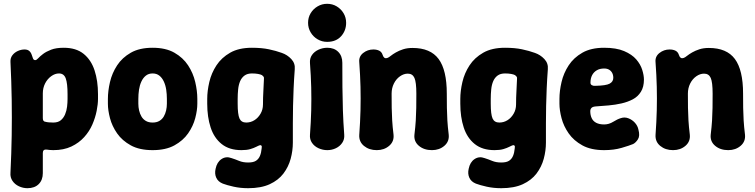

<svg xmlns="http://www.w3.org/2000/svg" viewBox="-20 -770 3970 1009"><path d="M315 -519Q380 -519 419.5 -487Q459 -455 477 -400Q495 -345 495 -275V-250Q495 -223 488 -187.5Q481 -152 465.5 -116Q450 -80 422.5 -49.5Q395 -19 355 0Q315 19 260 19Q249 19 240 18Q231 17 225 16Q205 14 205 34V140Q205 176 183.5 197.5Q162 219 124 219Q101 219 79.5 209Q58 199 45.5 180.5Q33 162 35 138Q40 36 41.5 -58.5Q43 -153 41.5 -248Q40 -343 35 -445Q34 -465 45 -479.5Q56 -494 73.5 -502Q91 -510 109 -510Q125 -510 134 -502Q143 -494 147 -481Q150 -471 153.5 -462.5Q157 -454 165 -454Q172 -454 181 -464Q190 -474 206.5 -486.5Q223 -499 249 -509Q275 -519 315 -519ZM290 -384Q269 -384 249 -369.5Q229 -355 217 -331.5Q205 -308 205 -279V-149Q205 -131 219 -130Q226 -128 236.5 -127Q247 -126 260 -126Q285 -126 299.5 -138Q314 -150 322 -169Q330 -188 332.5 -209.5Q335 -231 335 -250V-275Q335 -332 325.5 -358Q316 -384 290 -384Z M1017 -225Q1017 -191 1006 -149Q995 -107 968.5 -69Q942 -31 896.5 -6Q851 19 782 19Q713 19 667.5 -6Q622 -31 595.5 -69Q569 -107 558 -149Q547 -191 547 -225V-250Q547 -292 558 -339Q569 -386 595.5 -426.5Q622 -467 667.5 -493Q713 -519 782 -519Q851 -519 896.5 -493Q942 -467 968.5 -426.5Q995 -386 1006 -339Q1017 -292 1017 -250ZM857 -250Q857 -275 853.5 -298.5Q850 -322 841 -341.5Q832 -361 817.5 -372.5Q803 -384 782 -384Q761 -384 746.5 -372.5Q732 -361 723 -341.5Q714 -322 710.5 -298.5Q707 -275 707 -250V-225Q707 -207 711 -189.5Q715 -172 723.5 -157.5Q732 -143 746.5 -134.5Q761 -126 782 -126Q803 -126 817.5 -134.5Q832 -143 840.5 -157.5Q849 -172 853 -189.5Q857 -207 857 -225Z M1284 219Q1243 219 1207.5 211Q1172 203 1151 195Q1126 185 1116.5 164Q1107 143 1113 117Q1120 82 1144 66Q1168 50 1197 61Q1216 67 1236.5 75.5Q1257 84 1284 84Q1311 84 1325 75Q1339 66 1346 49.5Q1353 33 1355 10Q1357 -1 1354 -4.5Q1351 -8 1346 -7Q1339 -5 1326.5 1.5Q1314 8 1295.5 13.5Q1277 19 1249 19Q1185 19 1145 -13Q1105 -45 1087 -100Q1069 -155 1069 -225V-250Q1069 -292 1080 -339Q1091 -386 1117.5 -426.5Q1144 -467 1189.5 -493Q1235 -519 1304 -519Q1355 -519 1393 -511Q1431 -503 1461 -492Q1490 -482 1511 -459.5Q1532 -437 1529 -406Q1525 -352 1523 -305Q1521 -258 1520 -213.5Q1519 -169 1519 -122Q1519 -75 1519 -21Q1519 22 1507.5 64.5Q1496 107 1469.5 142Q1443 177 1397.5 198Q1352 219 1284 219ZM1274 -126Q1297 -126 1316.5 -138Q1336 -150 1349 -172Q1362 -194 1362 -221Q1362 -258 1364 -291Q1366 -324 1367 -354Q1368 -363 1365.5 -366.5Q1363 -370 1357 -375Q1350 -379 1336 -381.5Q1322 -384 1304 -384Q1280 -384 1265 -373Q1250 -362 1242 -343.5Q1234 -325 1231.5 -300.5Q1229 -276 1229 -250V-225Q1229 -169 1238.5 -147.5Q1248 -126 1274 -126Z M1700 19Q1676 19 1654 9Q1632 -1 1619.5 -19.5Q1607 -38 1609 -62Q1614 -129 1615.5 -189.5Q1617 -250 1615.5 -311Q1614 -372 1609 -438Q1607 -463 1619.5 -481Q1632 -499 1654 -509Q1676 -519 1700 -519Q1736 -519 1757.5 -497.5Q1779 -476 1779 -440Q1779 -373 1779.5 -312Q1780 -251 1782 -190Q1784 -129 1789 -62Q1791 -38 1778.5 -19.5Q1766 -1 1745 9Q1724 19 1700 19ZM1699 -550Q1672 -550 1649 -563.5Q1626 -577 1612.5 -600Q1599 -623 1599 -650Q1599 -678 1612.5 -700.5Q1626 -723 1649 -736.5Q1672 -750 1699 -750Q1727 -750 1749.5 -736.5Q1772 -723 1785.5 -700.5Q1799 -678 1799 -650Q1799 -609 1772.5 -579.5Q1746 -550 1699 -550Z M1868 -443Q1865 -473 1888.5 -491.5Q1912 -510 1942 -510Q1960 -510 1973 -503.5Q1986 -497 1991 -481Q1994 -471 2000 -466.5Q2006 -462 2017 -466Q2023 -468 2033.5 -476.5Q2044 -485 2060.5 -494.5Q2077 -504 2098.5 -511Q2120 -518 2148 -518Q2242 -518 2285 -460Q2328 -402 2328 -278Q2328 -236 2328.5 -203Q2329 -170 2331 -137Q2333 -104 2338 -63Q2342 -27 2315.5 -4Q2289 19 2250 19Q2208 19 2181 -4Q2154 -27 2158 -63Q2163 -104 2165 -137Q2167 -170 2167.5 -203Q2168 -236 2168 -278Q2168 -338 2158 -360.5Q2148 -383 2123 -383Q2102 -383 2082 -369Q2062 -355 2050 -331Q2038 -307 2038 -278Q2038 -236 2038.5 -203Q2039 -170 2041 -137Q2043 -104 2048 -63Q2052 -27 2025.5 -4Q1999 19 1960 19Q1920 19 1893 -3Q1866 -25 1868 -61Q1873 -130 1874.5 -191Q1876 -252 1874.5 -313.5Q1873 -375 1868 -443Z M2614 219Q2573 219 2537.5 211Q2502 203 2481 195Q2456 185 2446.5 164Q2437 143 2443 117Q2450 82 2474 66Q2498 50 2527 61Q2546 67 2566.5 75.5Q2587 84 2614 84Q2641 84 2655 75Q2669 66 2676 49.5Q2683 33 2685 10Q2687 -1 2684 -4.5Q2681 -8 2676 -7Q2669 -5 2656.5 1.5Q2644 8 2625.5 13.5Q2607 19 2579 19Q2515 19 2475 -13Q2435 -45 2417 -100Q2399 -155 2399 -225V-250Q2399 -292 2410 -339Q2421 -386 2447.5 -426.5Q2474 -467 2519.5 -493Q2565 -519 2634 -519Q2685 -519 2723 -511Q2761 -503 2791 -492Q2820 -482 2841 -459.5Q2862 -437 2859 -406Q2855 -352 2853 -305Q2851 -258 2850 -213.5Q2849 -169 2849 -122Q2849 -75 2849 -21Q2849 22 2837.5 64.5Q2826 107 2799.5 142Q2773 177 2727.5 198Q2682 219 2614 219ZM2604 -126Q2627 -126 2646.5 -138Q2666 -150 2679 -172Q2692 -194 2692 -221Q2692 -258 2694 -291Q2696 -324 2697 -354Q2698 -363 2695.5 -366.5Q2693 -370 2687 -375Q2680 -379 2666 -381.5Q2652 -384 2634 -384Q2610 -384 2595 -373Q2580 -362 2572 -343.5Q2564 -325 2561.5 -300.5Q2559 -276 2559 -250V-225Q2559 -169 2568.5 -147.5Q2578 -126 2604 -126Z M3155 19Q3086 19 3040.5 -6Q2995 -31 2968.5 -69Q2942 -107 2931 -149Q2920 -191 2920 -225V-250Q2920 -292 2931 -339Q2942 -386 2968.5 -426.5Q2995 -467 3040.5 -493Q3086 -519 3155 -519Q3219 -519 3260 -501.5Q3301 -484 3323.5 -458Q3346 -432 3355 -403Q3364 -374 3364 -352Q3364 -313 3348 -287.5Q3332 -262 3305.5 -248Q3279 -234 3246 -226.5Q3213 -219 3178.5 -216Q3144 -213 3114 -211Q3095 -210 3088.5 -203Q3082 -196 3082 -186Q3082 -165 3089.5 -149Q3097 -133 3113.5 -124.5Q3130 -116 3155 -116Q3180 -116 3202.5 -130Q3225 -144 3242 -149Q3262 -156 3282 -148.5Q3302 -141 3316.5 -125Q3331 -109 3335 -89Q3344 -56 3332.5 -38Q3321 -20 3307 -13Q3288 -5 3247 7Q3206 19 3155 19ZM3108 -319Q3165 -320 3184 -330.5Q3203 -341 3203 -361Q3203 -376 3197 -387Q3191 -398 3180.5 -404Q3170 -410 3155 -410Q3132 -410 3116 -400.5Q3100 -391 3091.5 -374.5Q3083 -358 3083 -335Q3083 -326 3091 -322Q3099 -318 3108 -319Z M3425 -443Q3422 -473 3445.5 -491.5Q3469 -510 3499 -510Q3517 -510 3530 -503.5Q3543 -497 3548 -481Q3551 -471 3557 -466.5Q3563 -462 3574 -466Q3580 -468 3590.5 -476.5Q3601 -485 3617.5 -494.5Q3634 -504 3655.5 -511Q3677 -518 3705 -518Q3799 -518 3842 -460Q3885 -402 3885 -278Q3885 -236 3885.5 -203Q3886 -170 3888 -137Q3890 -104 3895 -63Q3899 -27 3872.5 -4Q3846 19 3807 19Q3765 19 3738 -4Q3711 -27 3715 -63Q3720 -104 3722 -137Q3724 -170 3724.5 -203Q3725 -236 3725 -278Q3725 -338 3715 -360.5Q3705 -383 3680 -383Q3659 -383 3639 -369Q3619 -355 3607 -331Q3595 -307 3595 -278Q3595 -236 3595.5 -203Q3596 -170 3598 -137Q3600 -104 3605 -63Q3609 -27 3582.5 -4Q3556 19 3517 19Q3477 19 3450 -3Q3423 -25 3425 -61Q3430 -130 3431.5 -191Q3433 -252 3431.5 -313.5Q3430 -375 3425 -443Z"/></svg>

Font: Winky Sans
Style: Bold
Weight: 700
Designer: Simon Atzbach
Foundry: typofactur
Version: Version 1.205